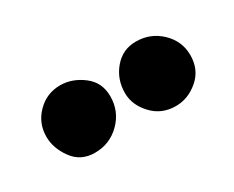

<svg xmlns="http://www.w3.org/2000/svg" viewBox="-38 -764 417 342"><g transform="rotate(-30 170.5 -592.5)"><path d="M320.3 -590.8Q320.3 -561 299.3 -543Q278.3 -524.9 252.9 -524.9Q223.6 -524.9 204.6 -545.4Q185.5 -565.9 185.5 -590.3Q185.5 -618.7 203.1 -639.4Q220.7 -660.2 248 -660.2Q277.8 -660.2 299.1 -639.9Q320.3 -619.6 320.3 -590.8ZM160.2 -598.6Q160.2 -567.9 138.7 -546.4Q117.2 -524.9 86.4 -524.9Q57.6 -524.9 41.5 -547.1Q25.4 -569.3 25.4 -592.8Q25.4 -620.6 44.9 -640.4Q64.5 -660.2 92.3 -660.2Q116.7 -660.2 138.4 -643.8Q160.2 -627.4 160.2 -598.6Z"/></g></svg>

Font: Mikhak-FD Black
Style: Regular
Weight: 900
Designer: Amin Abedi
Version: Version 3.2